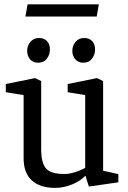

<svg xmlns="http://www.w3.org/2000/svg" viewBox="-20 -868 597 896"><path d="M236.8 8.8Q166.2 8.8 128.2 -26.4Q90.2 -61.7 90.2 -129V-424.1L7 -437.8V-475.8L143.9 -503.6L172.2 -489.6V-172.2Q172.2 -106.6 195.3 -81.3Q218.4 -56 281.5 -56Q302.2 -56 329.5 -64.3Q356.9 -72.6 377.6 -84.8V-424.1L295.8 -437.8V-475.8L432.7 -503.6L461.2 -489.6V-71.4L532.3 -55.4V-17.2L394.7 2.6L379.1 -47.2L376.6 -46.4Q353.5 -22.2 315.1 -6.7Q276.7 8.8 236.8 8.8ZM368.4 -575.3Q345.6 -575.3 331.6 -591.1Q317.5 -606.9 317.5 -630.8Q317.5 -655.6 333 -673.1Q348.4 -690.7 372.5 -690.7Q396.2 -690.7 409.9 -676.5Q423.6 -662.2 423.6 -637Q423.6 -613 409.3 -594.1Q395 -575.3 368.4 -575.3ZM157.7 -575.3Q134 -575.3 120.4 -591.1Q106.8 -606.9 106.8 -630.8Q106.8 -655.6 122.2 -673.1Q137.7 -690.7 161.8 -690.7Q185.4 -690.7 199.2 -676.5Q213 -662.2 213 -637Q213 -613 198.6 -594.1Q184.3 -575.3 157.7 -575.3ZM98.8 -790.9 108.6 -847.7H441.2L431.4 -790.9Z"/></svg>

Font: Faustina Light
Style: Regular
Weight: 300
Designer: Alfonso Garcia
Foundry: http://www.omnibus-type.com
Version: Version 1.200